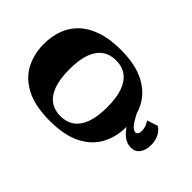

<svg xmlns="http://www.w3.org/2000/svg" viewBox="-260 -888 1242 1242"><g transform="rotate(-45 361.0 -267.0)"><path d="M361 14Q268.2 14 194.3 -25.4Q120.3 -64.8 77.9 -148.8Q35.5 -232.8 35.5 -365Q35.5 -498.2 77.9 -581.7Q120.3 -665.2 194.3 -704.6Q268.2 -744 361 -744Q430.5 -744 490 -722.2Q549.5 -700.5 593.2 -654.6Q637 -608.7 661.7 -536.7Q686.5 -464.7 686.5 -365Q686.5 -232.8 643.7 -148.8Q601 -64.8 527.4 -25.4Q453.8 14 361 14ZM361 -164Q447.8 -164 504.1 -184.4Q560.5 -204.7 588.4 -243.9Q616.3 -283 616.3 -338Q616.3 -393 588.4 -431.9Q560.5 -470.8 504.1 -490.9Q447.8 -511 361 -511Q275.2 -511 218.5 -490.9Q161.7 -470.8 133.7 -431.9Q105.7 -393 105.7 -338Q105.7 -283 133.7 -243.9Q161.7 -204.7 218.5 -184.4Q275.2 -164 361 -164ZM390.2 210Q341.5 210 312.6 188.2Q283.8 166.5 283.8 128Q283.8 89 312.6 54.3Q341.5 19.5 417.7 -19.7L466 0Q408.7 30 391.6 47.4Q374.5 64.8 374.5 79Q374.5 89.8 384.1 96.4Q393.7 103 412 103Q428.5 103 447.1 96.8Q465.7 90.5 483.2 78.8L507 151.3Q494.7 175.5 463 192.7Q431.2 210 390.2 210Z"/></g></svg>

Font: Savate ExtraLight
Style: Regular
Weight: 200
Designer: Max Esnée
Foundry: Plomb Type
Version: Version 2.000